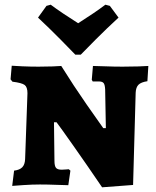

<svg xmlns="http://www.w3.org/2000/svg" viewBox="-20 -786 665 818"><path d="M428 -405Q427 -425 421.5 -432Q416 -439 401 -439H375L371 -446L376 -505Q390 -505 427.5 -503.5Q465 -502 502 -502Q538 -502 569.5 -503Q601 -504 612 -505L608 -440Q581 -436 570 -425Q559 -414 558 -391L547 2L415 12Q349 -85 293 -164.5Q237 -244 221 -265H210L212 -101Q212 -79 218.5 -71Q225 -63 243 -63Q251 -63 260.5 -64Q270 -65 273 -65L280 -59L271 3Q257 3 220.5 1.5Q184 0 150 0Q118 0 80.5 2.5Q43 5 32 6L40 -59Q64 -62 75 -73.5Q86 -85 87 -108L97 -389Q97 -415 85 -424Q73 -433 33 -438L25 -448L30 -506Q40 -505 75 -503.5Q110 -502 144 -502Q176 -502 204 -503Q232 -504 241 -505Q294 -420 349 -341Q404 -262 420 -240H431ZM142 -711 178 -761 196 -766Q243 -731 313 -687Q384 -732 429 -766L448 -761L485 -711Q437 -667 387.5 -617.5Q338 -568 324 -553H301Q287 -568 238 -617.5Q189 -667 142 -711Z"/></svg>

Font: Alegreya SC ExtraBold
Style: Regular
Weight: 800
Designer: Juan Pablo del Peral
Foundry: Huerta Tipografica
Version: Version 2.007; ttfautohint (v1.6)